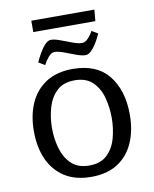

<svg xmlns="http://www.w3.org/2000/svg" viewBox="-86 -824 723 899"><g transform="rotate(-10 275.5 -374.5)"><path d="M276 10Q200 10 149 -23Q98 -56 72.5 -113.5Q47 -171 47 -246Q47 -322 72.5 -379.5Q98 -437 149 -470Q200 -503 276 -503Q390 -503 446.5 -432.5Q503 -362 503 -246Q503 -171 477.5 -113Q452 -55 401.5 -22.5Q351 10 276 10ZM276 -44Q330 -44 361 -74Q392 -104 404.5 -150.5Q417 -197 417 -246Q417 -296 404.5 -342.5Q392 -389 361 -419Q330 -449 276 -449Q222 -449 191 -419.5Q160 -390 146.5 -343.5Q133 -297 133 -246Q133 -196 146.5 -149.5Q160 -103 191 -73.5Q222 -44 276 -44ZM153 -543 123 -561Q132 -581 144.5 -603Q157 -625 171.5 -640Q186 -655 199 -655Q217 -655 243.5 -645Q270 -635 297 -625Q324 -615 342 -615Q357 -615 371.5 -631Q386 -647 394 -663L423 -646Q422 -643 415 -628.5Q408 -614 397.5 -597.5Q387 -581 374 -568.5Q361 -556 348 -556Q330 -556 303.5 -566Q277 -576 250.5 -586Q224 -596 206 -596Q191 -596 176 -578Q161 -560 153 -543ZM125 -705V-759H425L420 -705Z"/></g></svg>

Font: Andada Pro
Style: Regular
Weight: 400
Designer: Carolina Giovagnoli
Foundry: Huerta Tipografica
Version: Version 3.003